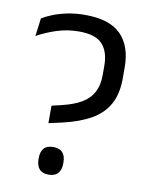

<svg xmlns="http://www.w3.org/2000/svg" viewBox="-77 -707 600 773"><g transform="rotate(10 223.0 -320.5)"><path d="M138.5 -194.5V-266L178.5 -275.5Q228.5 -287.5 259.5 -306.2Q290.5 -325 305.2 -353.5Q320 -382 320 -423V-461.5Q320 -518.5 292 -549Q264 -579.5 197 -579.5Q148 -579.5 104.2 -565Q60.5 -550.5 26 -531L35.5 -604.5Q53 -615.5 78.8 -625.8Q104.5 -636 137.8 -642.8Q171 -649.5 209 -649.5Q309 -649.5 355.5 -602.8Q402 -556 402 -468.5V-424Q402 -360.5 378.5 -318Q355 -275.5 308.5 -249Q262 -222.5 192 -206.5ZM175 9.5Q149 9.5 136.8 -4.8Q124.5 -19 124.5 -45V-50Q124.5 -75.5 136.8 -89.5Q149 -103.5 175 -103.5Q200.5 -103.5 213 -89.5Q225.5 -75.5 225.5 -50V-45Q225.5 -19 213 -4.8Q200.5 9.5 175 9.5Z"/></g></svg>

Font: Anek Tamil Medium
Style: Regular
Weight: 400
Version: Version 1.003